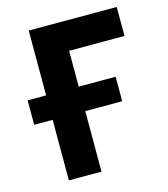

<svg xmlns="http://www.w3.org/2000/svg" viewBox="-106 -781 756 864"><g transform="rotate(-15 272.5 -349.0)"><path d="M108 -282V0H260V-282H432V-396H260V-563H518V-698H108V-396H22V-282Z"/></g></svg>

Font: Braiins Sans
Style: Bold
Weight: 700
Designer: Mike Abbink, Paul van der Laan, Pieter van Rosmalen, Jiri Chlebus, Lubos Buracinsky
Foundry: Bold Monday, Sudetype
Version: Version 1.000;hotconv 1.0.109;makeotfexe 2.5.65596